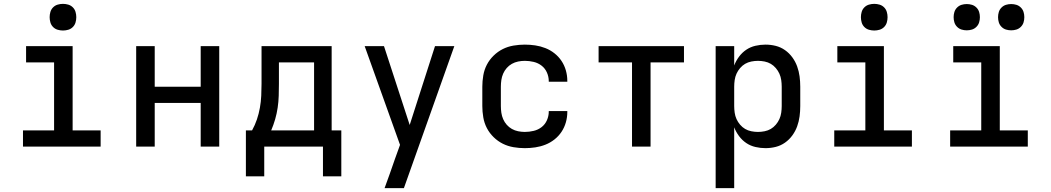

<svg xmlns="http://www.w3.org/2000/svg" viewBox="-20 -759 5440 994"><path d="M99 0V-84H260V-436H115V-520H356V-84H501V0ZM306 -601Q292 -601 278.5 -605Q265 -609 255 -619Q245 -629 241 -642.5Q237 -656 237 -670Q237 -684 241 -697.5Q245 -711 255 -721Q265 -731 278.5 -735Q292 -739 306 -739Q320 -739 333.5 -735Q347 -731 357 -721Q367 -711 371 -697.5Q375 -684 375 -670Q375 -656 371 -642.5Q367 -629 357 -619Q347 -609 333.5 -605Q320 -601 306 -601Z M685 0V-520H781V-310H1019V-520H1115V0H1019V-226H781V0Z M1652 154V0H1348V154H1253V-84H1285Q1300 -111 1310 -140.5Q1320 -170 1325.5 -201Q1331 -232 1332.5 -263Q1334 -294 1334 -325V-520H1697V-84H1747V154ZM1606 -84V-436H1424V-325Q1424 -294 1423 -263Q1422 -232 1417.5 -201.5Q1413 -171 1404.5 -141.5Q1396 -112 1384 -84Z M1971 215Q1985 177 1998.5 139Q2012 101 2025 63L2051 -9L1868 -520H1968L2101 -112L2232 -520H2332L2071 215Z M2697 8Q2668 8 2638.5 3Q2609 -2 2583 -15Q2557 -28 2535.5 -49Q2514 -70 2500.5 -96Q2487 -122 2482 -151.5Q2477 -181 2477 -210V-310Q2477 -339 2482 -368.5Q2487 -398 2500.5 -424Q2514 -450 2535.5 -471Q2557 -492 2583 -505Q2609 -518 2638.5 -523Q2668 -528 2697 -528Q2724 -528 2751 -524Q2778 -520 2803.5 -510Q2829 -500 2850.5 -483Q2872 -466 2887 -443.5Q2902 -421 2909.5 -394.5Q2917 -368 2917 -341V-336H2821V-339Q2821 -362 2811.5 -383.5Q2802 -405 2784 -419Q2766 -433 2743 -438.5Q2720 -444 2697 -444Q2680 -444 2662.5 -440.5Q2645 -437 2630 -428.5Q2615 -420 2603.5 -407Q2592 -394 2585 -378Q2578 -362 2575.5 -344.5Q2573 -327 2573 -310V-210Q2573 -193 2575.5 -175.5Q2578 -158 2585 -142Q2592 -126 2603.5 -113Q2615 -100 2630 -91.5Q2645 -83 2662.5 -79.5Q2680 -76 2697 -76Q2720 -76 2743 -81.5Q2766 -87 2784 -101Q2802 -115 2811.5 -136.5Q2821 -158 2821 -181V-184H2917V-179Q2917 -152 2909.5 -125.5Q2902 -99 2887 -76.5Q2872 -54 2850.5 -37Q2829 -20 2803.5 -10Q2778 0 2751 4Q2724 8 2697 8Z M3252 0V-436H3079V-520H3521V-436H3348V0Z M3685 215V-520H3781V-420Q3790 -444 3806 -465.5Q3822 -487 3843.5 -501.5Q3865 -516 3891 -522Q3917 -528 3943 -528Q3970 -528 3996 -521.5Q4022 -515 4044 -499.5Q4066 -484 4082 -462Q4098 -440 4107 -415Q4116 -390 4119.5 -363.5Q4123 -337 4123 -310V-210Q4123 -183 4119.5 -156.5Q4116 -130 4107 -105Q4098 -80 4082 -58Q4066 -36 4044 -20.5Q4022 -5 3996 1.5Q3970 8 3943 8Q3917 8 3891 2Q3865 -4 3843.5 -18.5Q3822 -33 3806 -54.5Q3790 -76 3781 -100V215ZM3904 -76Q3921 -76 3938.5 -79.5Q3956 -83 3970.5 -91.5Q3985 -100 3996.5 -113.5Q4008 -127 4015 -142.5Q4022 -158 4024.5 -175.5Q4027 -193 4027 -210V-310Q4027 -327 4024.5 -344.5Q4022 -362 4015 -377.5Q4008 -393 3996.5 -406.5Q3985 -420 3970.5 -428.5Q3956 -437 3938.5 -440.5Q3921 -444 3904 -444Q3887 -444 3869.5 -440.5Q3852 -437 3837.5 -428.5Q3823 -420 3811.5 -406.5Q3800 -393 3793 -377.5Q3786 -362 3783.5 -344.5Q3781 -327 3781 -310V-210Q3781 -193 3783.5 -175.5Q3786 -158 3793 -142.5Q3800 -127 3811.5 -113.5Q3823 -100 3837.5 -91.5Q3852 -83 3869.5 -79.5Q3887 -76 3904 -76Z M4299 0V-84H4460V-436H4315V-520H4556V-84H4701V0ZM4506 -601Q4492 -601 4478.5 -605Q4465 -609 4455 -619Q4445 -629 4441 -642.5Q4437 -656 4437 -670Q4437 -684 4441 -697.5Q4445 -711 4455 -721Q4465 -731 4478.5 -735Q4492 -739 4506 -739Q4520 -739 4533.5 -735Q4547 -731 4557 -721Q4567 -711 4571 -697.5Q4575 -684 4575 -670Q4575 -656 4571 -642.5Q4567 -629 4557 -619Q4547 -609 4533.5 -605Q4520 -601 4506 -601Z M4899 0V-84H5060V-436H4915V-520H5156V-84H5301V0ZM5215 -602Q5201 -602 5188 -606Q5175 -610 5165 -620Q5155 -630 5151 -643Q5147 -656 5147 -670Q5147 -684 5151 -697Q5155 -710 5165 -720Q5175 -730 5188 -734Q5201 -738 5215 -738Q5229 -738 5242 -734Q5255 -730 5265 -720Q5275 -710 5279 -697Q5283 -684 5283 -670Q5283 -656 5279 -643Q5275 -630 5265 -620Q5255 -610 5242 -606Q5229 -602 5215 -602ZM4985 -602Q4971 -602 4958 -606Q4945 -610 4935 -620Q4925 -630 4921 -643Q4917 -656 4917 -670Q4917 -684 4921 -697Q4925 -710 4935 -720Q4945 -730 4958 -734Q4971 -738 4985 -738Q4999 -738 5012 -734Q5025 -730 5035 -720Q5045 -710 5049 -697Q5053 -684 5053 -670Q5053 -656 5049 -643Q5045 -630 5035 -620Q5025 -610 5012 -606Q4999 -602 4985 -602Z"/></svg>

Font: Iosevka Medium Extended
Style: Regular
Weight: 500
Width: 7
Monospace: yes
Designer: Belleve Invis
Foundry: Belleve Invis
Version: Version 32.5.0; ttfautohint (v1.8.4)